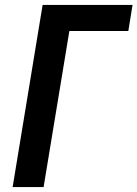

<svg xmlns="http://www.w3.org/2000/svg" viewBox="-20 -755 555 775"><path d="M31 0 152 -735H515L498 -630H260L156 0Z"/></svg>

Font: Iosevka Term Curly Extrabold
Style: Italic
Weight: 800
Italic angle: -9°
Designer: Belleve Invis
Foundry: Belleve Invis
Version: Version 32.3.0